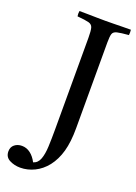

<svg xmlns="http://www.w3.org/2000/svg" viewBox="-264 -770 768 1081"><g transform="rotate(20 119.5 -229.5)"><path d="M3 242Q-32 242 -61 227Q-90 212 -90 178Q-90 152 -72 137.5Q-54 123 -28 123Q0 123 23 140.5Q46 158 62 189Q89 181 100 151Q111 121 113 75.5Q115 30 115 -26V-576Q115 -618 110 -636Q105 -654 84.5 -659.5Q64 -665 16 -669Q13 -684 16 -701Q36 -701 64.5 -700.5Q93 -700 122 -699.5Q151 -699 171 -699Q192 -699 220 -699.5Q248 -700 275.5 -700.5Q303 -701 324 -701Q326 -686 324 -669Q276 -665 255 -660Q234 -655 229 -640Q224 -625 224 -589V-74Q224 8 208 65Q192 122 160 163Q129 202 88 222Q47 242 3 242Z"/></g></svg>

Font: Tiro Devanagari Sanskrit
Style: Regular
Weight: 400
Designer: Devanagari: John Hudson & Fiona Ross. Latin: John Hudson.
Foundry: Tiro Typeworks Ltd.
Version: Version 1.52